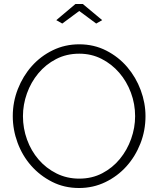

<svg xmlns="http://www.w3.org/2000/svg" viewBox="-20 -937 793 962"><path d="M262 -836 358 -917H395L492 -836L462 -819L377 -882L292 -819ZM376 5Q302 5 241 -26Q180 -57 136 -107Q92 -157 68 -222Q44 -287 44 -355Q44 -426 69.5 -491Q95 -556 139.5 -606Q184 -656 245 -685.5Q306 -715 377 -715Q451 -715 512.5 -683.5Q574 -652 617.5 -601Q661 -550 685 -485.5Q709 -421 709 -355Q709 -283 683.5 -218Q658 -153 613.5 -103.5Q569 -54 508 -24.5Q447 5 376 5ZM95 -355Q95 -294 115.5 -237.5Q136 -181 173.5 -137.5Q211 -94 263 -68Q315 -42 377 -42Q441 -42 492.5 -69Q544 -96 580.5 -140.5Q617 -185 637 -241Q657 -297 657 -355Q657 -416 636 -472.5Q615 -529 577.5 -572.5Q540 -616 489 -642Q438 -668 377 -668Q313 -668 261 -641Q209 -614 172 -569.5Q135 -525 115 -469Q95 -413 95 -355Z"/></svg>

Font: Oxford Sans
Style: Regular
Weight: 300
Designer: Matt McInerney, Pablo Impallari, Rodrigo Fuenzalida
Foundry: Matt McInerney, Pablo Impallari, Rodrigo Fuenzalida
Version: Version 3.000g; ttfautohint (v1.5) -l 8 -r 28 -G 28 -x 14 -D